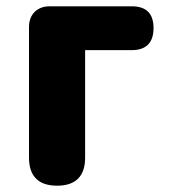

<svg xmlns="http://www.w3.org/2000/svg" viewBox="-20 -589 537 609"><path d="M72 -284V-89C72 -30 102 0 161 0C220 0 250 -30 250 -89V-430H398C444 -430 467 -454 467 -500C467 -546 444 -569 398 -569H269H137C98 -569 72 -543 72 -504Z"/></svg>

Font: GenSenRounded2 TW H
Style: Regular
Weight: 900
Version: Version 2.100;PS 2.1;hotconv 16.6.51;makeotf.lib2.5.65220 DE